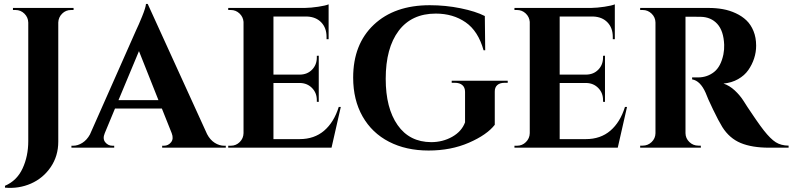

<svg xmlns="http://www.w3.org/2000/svg" viewBox="-20 -740 3971 962"><path d="M44.9 -700.2H348.6V-689.9H335.9Q309.6 -689.9 291.3 -671.6Q272.9 -653.3 272 -627.4V-30.3Q272 41.5 234.1 97.2Q196.3 152.8 135.3 179.7Q74.2 206.5 4.9 200.2V190.9Q64.5 165.5 93 104.2Q121.6 43 121.6 -33.2V-627Q121.1 -652.8 102.5 -671.4Q84 -689.9 57.6 -689.9H44.9Z M720.2 -720.2 1017.6 -67.9Q1032.7 -39.1 1055.9 -24.4Q1079.1 -9.8 1103 -9.8H1111.3V0H792.5V-9.8H801.3Q823.2 -9.8 837.2 -27.3Q851.1 -44.9 840.3 -72.8L791 -196.3H556.2L504.9 -72.8Q493.2 -44.9 507.3 -27.3Q521.5 -9.8 543.5 -9.8H552.2V0H337.9V-9.8H346.7Q369.6 -9.8 392.6 -24.2Q415.5 -38.6 430.7 -66.4L662.1 -588.9Q674.3 -613.8 692.1 -657.7Q710 -701.7 711.4 -720.2ZM573.7 -238.3H773.9L676.3 -483.9Z M1677.2 -204.1H1687.5L1641.1 0H1123.5V-9.8H1136.2Q1162.6 -9.8 1181.2 -28.3Q1199.7 -46.9 1200.2 -72.8V-630.4Q1198.2 -655.3 1179.9 -672.6Q1161.6 -689.9 1136.2 -689.9H1123.5V-700.2H1506.8Q1538.1 -700.7 1575 -706.3Q1611.8 -711.9 1626.5 -718.3V-543.5H1616.2V-555.2Q1616.2 -600.1 1589.8 -627.7Q1563.5 -655.3 1518.6 -657.2H1350.1V-366.2H1482.9Q1520 -366.7 1543.7 -391.1Q1567.4 -415.5 1567.4 -452.1V-460.4L1577.1 -460.9V-229.5L1567.4 -230V-238.3Q1567.4 -274.4 1543.7 -298.8Q1520 -323.2 1483.9 -324.2H1350.1V-43H1481.4Q1554.7 -43 1604 -85.2Q1653.3 -127.4 1677.2 -204.1Z M2523.9 -325.2H2508.8Q2484.4 -325.2 2471.4 -313.5Q2458.5 -301.8 2459 -280.3V-114.7Q2419.4 -64 2329.3 -24.9Q2239.3 14.2 2127.4 14.2Q2014.6 14.2 1929.2 -29.8Q1843.8 -73.7 1796.6 -156.7Q1749.5 -239.7 1749.5 -351.1Q1749.5 -518.6 1853 -616.2Q1956.5 -713.9 2133.3 -713.9Q2212.9 -713.9 2288.1 -698.5Q2363.3 -683.1 2409.2 -659.7L2411.1 -488.3H2402.8Q2376 -584.5 2313 -628.2Q2250 -671.9 2163.6 -671.9Q2042.5 -671.9 1977.5 -585.7Q1912.6 -499.5 1912.6 -345.2Q1912.6 -198.2 1972.2 -113.3Q2031.7 -28.3 2140.6 -27.8Q2197.8 -27.8 2245.4 -54.4Q2293 -81.1 2310.1 -127V-279.8Q2310.1 -301.8 2296.6 -313.5Q2283.2 -325.2 2258.8 -325.2H2243.2V-335.4H2523.9Z M3111.3 -204.1H3121.6L3075.2 0H2557.6V-9.8H2570.3Q2596.7 -9.8 2615.2 -28.3Q2633.8 -46.9 2634.3 -72.8V-630.4Q2632.3 -655.3 2614 -672.6Q2595.7 -689.9 2570.3 -689.9H2557.6V-700.2H2940.9Q2972.2 -700.7 3009 -706.3Q3045.9 -711.9 3060.5 -718.3V-543.5H3050.3V-555.2Q3050.3 -600.1 3023.9 -627.7Q2997.6 -655.3 2952.6 -657.2H2784.2V-366.2H2917Q2954.1 -366.7 2977.8 -391.1Q3001.5 -415.5 3001.5 -452.1V-460.4L3011.2 -460.9V-229.5L3001.5 -230V-238.3Q3001.5 -274.4 2977.8 -298.8Q2954.1 -323.2 2918 -324.2H2784.2V-43H2915.5Q2988.8 -43 3038.1 -85.2Q3087.4 -127.4 3111.3 -204.1Z M3187.5 -700.2H3530.8Q3568.4 -700.2 3602.1 -694.1Q3635.7 -688 3666.7 -673.6Q3697.8 -659.2 3720 -637.9Q3742.2 -616.7 3755.4 -584.2Q3768.6 -551.8 3768.6 -511.2Q3768.6 -478.5 3758.5 -447.5Q3748.5 -416.5 3729.5 -389.2Q3710.4 -361.8 3678.2 -343.5Q3646 -325.2 3605 -321.3Q3634.8 -311.5 3661.4 -286.9Q3688 -262.2 3706.5 -232.9Q3710 -227.1 3725.3 -203.4Q3740.7 -179.7 3765.9 -143.3Q3791 -106.9 3807.6 -85.9Q3840.8 -43.9 3866.9 -27.3Q3893.1 -10.7 3931.2 -10.3V0H3834Q3748 0 3691.4 -23.4Q3634.8 -46.9 3599.1 -103.5Q3580.6 -133.3 3552.5 -191.7Q3524.4 -250 3515.6 -274.9Q3488.8 -335.4 3447.8 -342.3V-352.1H3478.5Q3523.9 -352.5 3557.9 -379.4Q3591.8 -406.2 3604.5 -467.3Q3609.4 -492.7 3608.4 -516.1Q3605.5 -585.4 3574 -620.1Q3542.5 -654.8 3490.7 -655.8Q3476.1 -656.2 3447.5 -656.2Q3418.9 -656.2 3414.6 -656.2V-72.8Q3415 -46.9 3433.8 -28.6Q3452.6 -10.3 3479 -10.3H3491.2L3491.7 0H3187.5V-10.3H3200.2Q3226.1 -10.3 3244.9 -28.3Q3263.7 -46.4 3264.2 -72.3V-627.4Q3263.7 -653.3 3244.9 -671.6Q3226.1 -689.9 3200.2 -689.9H3187.5Z"/></svg>

Font: Cinzel Decorative Bold
Style: Regular
Weight: 700
Designer: Natanael Gama
Version: Version 1.001;PS 001.001;hotconv 1.0.56;makeotf.lib2.0.21325